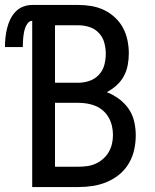

<svg xmlns="http://www.w3.org/2000/svg" viewBox="-57 -755 625 775"><path d="M73 0V-671Q63 -671 56 -662.5Q49 -654 45.5 -644.5Q42 -635 40 -625.5Q38 -616 37 -605.5Q36 -595 35.5 -585Q35 -575 35 -565H-37Q-37 -584 -35 -603Q-33 -622 -28.5 -640.5Q-24 -659 -16 -676Q-8 -693 5 -707Q18 -721 36 -728Q54 -735 73 -735H259Q286 -735 312.5 -730.5Q339 -726 363 -714.5Q387 -703 407 -684.5Q427 -666 439.5 -642.5Q452 -619 457.5 -592.5Q463 -566 463 -539Q463 -516 458.5 -492Q454 -468 442.5 -447Q431 -426 413 -410Q395 -394 374 -383Q400 -373 423 -356Q446 -339 462 -316Q478 -293 484.5 -265Q491 -237 491 -209Q491 -179 484.5 -150Q478 -121 463 -95.5Q448 -70 425 -51Q402 -32 374.5 -20.5Q347 -9 318 -4.5Q289 0 259 0ZM259 -421Q282 -421 304 -428.5Q326 -436 342 -453Q358 -470 364 -492.5Q370 -515 370 -538Q370 -560 364 -582.5Q358 -605 342 -622Q326 -639 304 -646Q282 -653 259 -653H165V-421ZM165 -82H259Q277 -82 295 -84.5Q313 -87 329.5 -94.5Q346 -102 359.5 -114Q373 -126 382 -141.5Q391 -157 395 -174.5Q399 -192 399 -210Q399 -228 395 -246Q391 -264 382 -280Q373 -296 359.5 -308Q346 -320 329.5 -327Q313 -334 295 -337Q277 -340 259 -340H165Z"/></svg>

Font: Iosevka Semi-Condensed Medium
Style: Regular
Weight: 500
Monospace: yes
Designer: Belleve Invis
Foundry: Belleve Invis
Version: Version 27.3.5